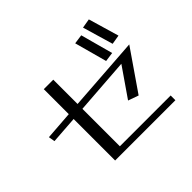

<svg xmlns="http://www.w3.org/2000/svg" viewBox="-179 -1113 1374 1374"><g transform="rotate(-45 508.0 -426.5)"><path d="M799 -461 647 -241 726 -213 937 -519 374 -479V-725H278V-472L61 -456L69 -408L278 -423V-3H888V-51H374V-430ZM740 -808 669 -798 736 -552 807 -562ZM859 -850 788 -838 856 -606 927 -618Z"/></g></svg>

Font: LXGW Marker Gothic
Style: Regular
Weight: 400
Version: Version 1.001